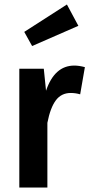

<svg xmlns="http://www.w3.org/2000/svg" viewBox="-20 -835 399 855"><path d="M329 -720 123 -630 88 -693 278 -815ZM311 -543Q332 -543 358 -536L337 -415Q316 -421 295 -421Q253 -421 228.5 -388Q204 -355 191 -288V0H66V-529H175L185 -431Q223 -543 311 -543Z"/></svg>

Font: Fira Sans Condensed Medium
Style: Regular
Weight: 500
Width: 3
Designer: Carrois Corporate & Edenspiekermann AG
Foundry: Carrois Corporate GbR & Edenspiekermann AG
Version: Version 4.203;PS 004.203;hotconv 1.0.88;makeotf.lib2.5.64775